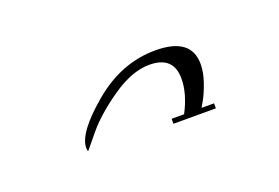

<svg xmlns="http://www.w3.org/2000/svg" viewBox="-33 -151 315 217"><g transform="rotate(-20 125.0 -42.5)"><path d="M49 -4Q48 -5 48 -8Q48 -26 83 -55.5Q118 -85 159 -85Q202 -85 202 -53Q202 -43 198 -31.5Q194 -20 190 -13L186 -6H201V0H150V-6H165Q176 -27 176 -45Q176 -72 147 -72Q126 -72 101.5 -55Q77 -38 63 -21Z"/></g></svg>

Font: Pomorsky Unicode
Style: Medium
Weight: 500
Version: 1.1